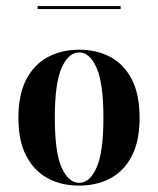

<svg xmlns="http://www.w3.org/2000/svg" viewBox="-20 -589 512 621"><path d="M235.5 11.3Q178.2 11.3 134.3 -12.5Q90.3 -36.3 64.9 -84.7Q39.5 -133.1 39.5 -208.1Q39.5 -283.1 64.9 -331.9Q90.3 -380.6 134.7 -404.4Q179 -428.2 236.3 -428.2Q293.5 -428.2 337.5 -404.4Q381.5 -380.6 406.5 -331.9Q431.5 -283.1 431.5 -208.1Q431.5 -133.1 406.5 -84.7Q381.5 -36.3 337.5 -12.5Q293.5 11.3 235.5 11.3ZM236.3 2.4Q270.2 2.4 292.3 -46.8Q314.5 -96 314.5 -208.1Q314.5 -320.2 292.3 -369.8Q270.2 -419.4 236.3 -419.4Q201.6 -419.4 179.4 -369.8Q157.3 -320.2 157.3 -208.1Q157.3 -96 179.4 -46.8Q201.6 2.4 236.3 2.4ZM101.6 -559.7V-569.4H370.2V-559.7Z"/></svg>

Font: Playfair 144pt SemiCondensed
Style: Bold
Weight: 700
Width: 4
Designer: Claus Eggers Sørensen
Foundry: Claus Eggers Sørensen
Version: Version 2.203